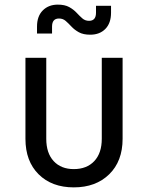

<svg xmlns="http://www.w3.org/2000/svg" viewBox="-20 -800 640 830"><path d="M299 10Q204 10 147 -46.5Q90 -103 90 -200V-550H180V-200Q180 -138 212 -103.5Q244 -69 299 -69Q355 -69 387.5 -103.5Q420 -138 420 -200V-550H510V-200Q510 -103 452 -46.5Q394 10 299 10ZM370 -650Q340 -650 321 -660.5Q302 -671 289 -685Q276 -699 264 -709.5Q252 -720 235 -720Q205 -720 205 -685V-655H140V-685Q140 -730 165 -755Q190 -780 230 -780Q260 -780 279 -769.5Q298 -759 311 -745Q324 -731 336 -720.5Q348 -710 365 -710Q395 -710 395 -745V-775H460V-745Q460 -700 435.5 -675Q411 -650 370 -650Z"/></svg>

Font: Liga JetBrainsMono Nerd Font
Style: Regular
Weight: 400
Designer: Philipp Nurullin, Konstantin Bulenkov
Foundry: JetBrains
Version: Version 2.225; ttfautohint (v1.8.3)